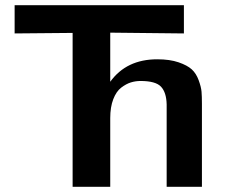

<svg xmlns="http://www.w3.org/2000/svg" viewBox="-20 -715 872 735"><path d="M36 -587V-695H684V-587L402 -590V-402Q464 -488 582 -488Q630 -488 663.5 -476.5Q697 -465 714 -449.5Q731 -434 740.5 -408Q750 -382 751.5 -364Q753 -346 753 -318V0H618V-315Q617 -361 596.5 -383Q576 -405 518 -405Q499 -405 481 -399.5Q463 -394 444 -379.5Q425 -365 413.5 -335Q402 -305 402 -263V0H258V-589Z"/></svg>

Font: Coval
Style: ExtraBold
Weight: 800
Foundry: Context Ltd
Version: Version 001.000